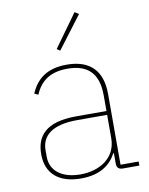

<svg xmlns="http://www.w3.org/2000/svg" viewBox="-85 -813 690 888"><g transform="rotate(-10 259.5 -369.5)"><path d="M346 -739 327 -751 216 -597 231 -587ZM499 0V-19H414V-352C414 -459 359 -518 249 -518C155 -518 106 -477 78 -412L96 -404C124 -470 173 -499 249 -499C343 -499 393 -453 393 -349V-275H251C106 -275 61 -214 61 -130C61 -39 120 12 224 12C317 12 365 -29 390 -77H393V-29C393 -9 402 0 422 0ZM224 -7C142 -7 84 -45 84 -115V-145C84 -212 133 -257 252 -257H393V-148C393 -54 314 -7 224 -7Z"/></g></svg>

Font: IBM Plex Thai Looped Thin
Style: Regular
Weight: 100
Designer: Mike Abbink, Paul van der Laan, Pieter van Rosmalen, Ben Mitchell, Mark Frömberg
Foundry: Bold Monday
Version: Version 1.0